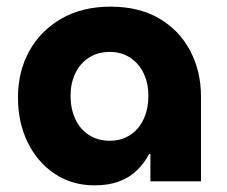

<svg xmlns="http://www.w3.org/2000/svg" viewBox="-20 -545 681 577"><path d="M264 12Q196 12 144 -23Q92 -58 63 -117.5Q34 -177 34 -252Q34 -330 68 -391.5Q102 -453 164.5 -489Q227 -525 312 -525Q398 -525 458.5 -489.5Q519 -454 551.5 -392.5Q584 -331 584 -255V0H432V-82H428Q414 -55 392 -33.5Q370 -12 338.5 0Q307 12 264 12ZM310 -122Q345 -122 371.5 -139.5Q398 -157 412 -188Q426 -219 426 -257Q426 -294 412 -324Q398 -354 371.5 -371.5Q345 -389 310 -389Q274 -389 247 -371.5Q220 -354 206 -324Q192 -294 192 -257Q192 -219 206 -188Q220 -157 247 -139.5Q274 -122 310 -122Z"/></svg>

Font: MuseoModerno Thin
Style: Bold
Weight: 700
Version: Version 1.003